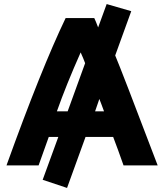

<svg xmlns="http://www.w3.org/2000/svg" viewBox="-20 -804 810 945"><path d="M505 -784 626 -749 547 -531Q575 -466 756 10H588Q560 -70 537 -130H401L310 121L190 81L267 -130H220L170 10H12Q183 -465 303 -715H444Q451 -701 463 -669ZM260 -256H313L399 -493Q391 -515 377 -546Q305 -384 260 -256ZM448 -256H492Q486 -272 478.5 -292.5Q471 -313 469 -317Z"/></svg>

Font: Repo
Style: ExtraBold
Weight: 800
Designer: Stefan Peev
Foundry: Context Ltd
Version: Version 001.000